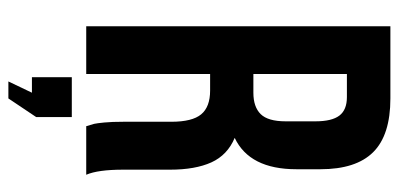

<svg xmlns="http://www.w3.org/2000/svg" viewBox="-258 -482 919 442"><g transform="rotate(90 201.0 -260.5)"><path d="M381.8 0H270Q266.1 -12.2 264.6 -18.3Q263.2 -24.4 261.5 -41.7Q259.8 -59.1 259.8 -85.9V-195.8Q259.8 -244.1 242.7 -264.6Q225.6 -285.2 188 -285.2H149.9V0H40V-700.2H206.1Q290.5 -700.2 329.8 -660.6Q369.1 -621.1 369.1 -539.1V-483.9Q369.1 -376 296.9 -341.8Q336.4 -325.2 353.3 -288.1Q370.1 -251 370.1 -192.9V-85Q370.1 -26.9 381.8 0ZM203.1 -600.1H149.9V-384.8H192.9Q225.6 -384.8 242.2 -401.6Q258.8 -418.5 258.8 -459V-527.8Q258.8 -565.4 245.6 -582.8Q232.4 -600.1 203.1 -600.1ZM192.9 125H157.2V33.2H249V115.2L206.1 179.2H167Z"/></g></svg>

Font: Bebas Neue Bold
Style: Regular
Weight: 700
Designer: Ryoichi Tsunekawa
Foundry: Ryoichi Tsunekawa
Version: Version 1.300